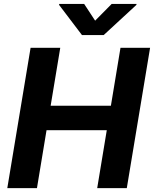

<svg xmlns="http://www.w3.org/2000/svg" viewBox="-20 -975 798 995"><path d="M416.2 -954.5H286.9L286.2 -949.6L404.8 -793.3H517.4L686.8 -949.6L687.5 -954.5H558.6L473 -867.9ZM17.8 0H171.5L221.2 -300.4H533.4L483.7 0H637.1L757.8 -727.3H604.4L554.7 -427.2H242.5L292.3 -727.3H138.5Z"/></svg>

Font: TID UI
Style: Bold Italic
Weight: 700
Italic angle: -9.39999°
Designer: The TID Project Authors
Foundry: Bakken & Bæck
Version: Version 1.001;hotconv 1.0.109;makeotfexe 2.5.65596